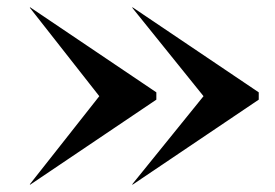

<svg xmlns="http://www.w3.org/2000/svg" viewBox="-20 -650 752 525"><path d="M251.5 -387 61.5 -146 62.5 -145 407.5 -377.5V-397.5L62.5 -630L61.5 -629ZM536.5 -387 341.5 -146 342.5 -145 687.5 -377.5V-397.5L342.5 -630L341.5 -629Z"/></svg>

Font: Bodoni* 96pt Medium
Style: Regular
Weight: 500
Version: Version 2.3